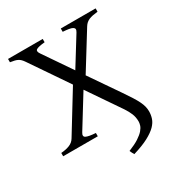

<svg xmlns="http://www.w3.org/2000/svg" viewBox="-186 -742 988 1056"><g transform="rotate(-30 307.5 -214.5)"><path d="M309.1 -376 418.9 -553.2Q425.8 -564.5 424.8 -571.5Q423.8 -578.6 415.5 -583.3Q407.2 -587.9 392.1 -590.3Q377 -592.8 355 -594.2V-615.2H576.2V-594.2Q558.6 -592.3 544.7 -589.6Q530.8 -586.9 520 -582.3Q509.3 -577.6 501.2 -570.6Q493.2 -563.5 486.8 -553.2L344.7 -323.7L471.2 -139.6Q493.2 -107.4 508.1 -84Q522.9 -60.5 531.7 -42.2Q540.5 -23.9 544.2 -8.8Q547.9 6.3 547.9 22Q547.9 43.9 541 65.4Q534.2 86.9 514.2 107.4Q494.1 127.9 457 147.7Q419.9 167.5 359.9 185.5Q352.5 173.8 345.7 157.2Q387.2 140.6 411.9 124.5Q436.5 108.4 449.5 93.3Q462.4 78.1 466.3 64.9Q470.2 51.8 470.2 41.5Q470.2 14.2 460.7 -8.8Q451.2 -31.7 435.5 -55.2L294.9 -261.2L171.9 -62Q158.2 -40.5 174.1 -32.2Q189.9 -23.9 234.9 -21V0H15.1V-21Q46.9 -23.4 69.3 -32.5Q91.8 -41.5 104 -62L258.8 -314.5L96.2 -553.2Q88.9 -564 82 -570.8Q75.2 -577.6 66.9 -582Q58.6 -586.4 47.4 -589.1Q36.1 -591.8 20 -594.2V-615.2H240.2V-594.2Q198.7 -590.3 186 -582.3Q173.3 -574.2 188 -553.2Z"/></g></svg>

Font: Noto Serif Devanagari
Style: Regular
Weight: 400
Designer: Monotype Design Team
Foundry: Monotype Imaging Inc.
Version: Version 1.01